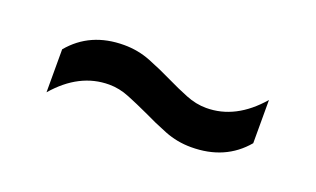

<svg xmlns="http://www.w3.org/2000/svg" viewBox="-33 -559 594 361"><g transform="rotate(20 263.5 -378.0)"><path d="M355 -309.5Q327 -309.5 301.8 -319.5Q276.5 -329.5 253 -341Q231.5 -351 211.2 -359.2Q191 -367.5 170.5 -367.5Q111 -367.5 64.5 -313.5V-399.5Q104 -447 171.5 -447Q199.5 -447 224.8 -437Q250 -427 273.5 -415.5Q295 -405 315.5 -396.8Q336 -388.5 356.5 -388.5Q415.5 -388.5 462.5 -443V-356.5Q423 -309.5 355 -309.5Z"/></g></svg>

Font: Encode Sans SemiCondensed SemiCondensed Medium
Style: Regular
Weight: 500
Width: 4
Designer: Multiple Designers
Foundry: Impallari Type
Version: Version 3.000; ttfautohint (v1.8.3) -l 8 -r 50 -G 200 -x 14 